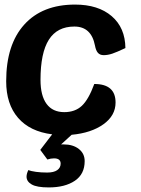

<svg xmlns="http://www.w3.org/2000/svg" viewBox="-20 -580 617 839"><path d="M485 -132Q485 -75 432 -37Q379 1 293 9L247 51H258Q299 51 324.5 71Q350 91 350 124Q350 181 307 210Q264 239 193 239Q141 239 118.5 226Q96 213 96 192Q96 179 104 163Q115 168 137.5 171Q160 174 186 174Q215 174 230 163.5Q245 153 245 135Q245 112 216 112Q202 112 187 117L156 75L208 7Q111 -5 59 -65Q7 -125 7 -225Q7 -385 86 -472.5Q165 -560 308 -560Q409 -560 468 -509.5Q527 -459 528 -370Q490 -352 470.5 -345.5Q451 -339 433 -339Q417 -339 408 -349Q399 -359 395 -381Q379 -464 305 -464Q230 -464 193.5 -406.5Q157 -349 157 -231Q157 -162 183.5 -126Q210 -90 261 -90Q308 -90 337.5 -117.5Q367 -145 392 -213Q485 -213 485 -132Z"/></svg>

Font: Krub
Style: Bold Italic
Weight: 700
Italic angle: -8°
Designer: Ekaluck Peanpanawate
Foundry: Cadson Demak Co.,Ltd.
Version: Version 1.000; ttfautohint (v1.6)